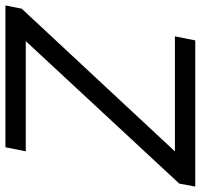

<svg xmlns="http://www.w3.org/2000/svg" viewBox="-44 -704 740 708"><g transform="rotate(-90 326.0 -350.0)"><path d="M-8 0 3 -59 559 -658 573 -625H122L137 -700H660L648 -640L91 -42L77 -75H546L531 0Z"/></g></svg>

Font: REM Light
Style: Italic
Weight: 300
Italic angle: -11°
Designer: Octavio Pardo
Foundry: Ashler Design
Version: Version 1.005;gftools[0.9.28]